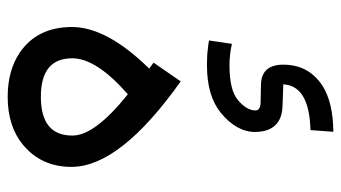

<svg xmlns="http://www.w3.org/2000/svg" viewBox="-214 -676 888 500"><g transform="rotate(90 230.0 -426.0)"><path d="M85.4 -526.4C92.3 -524.9 99.1 -523.9 106.4 -523.4C120.1 -521.5 133.3 -521 146.5 -521H150.9C203.6 -521 244.6 -533.2 273.9 -557.1C307.1 -584.5 323.7 -614.3 323.7 -647C323.7 -654.3 322.8 -661.6 321.3 -668.9C314 -700.7 292 -716.8 254.9 -717.8L200.7 -719.7H199.7V-720.7L200.2 -725.6C205.6 -767.1 245.1 -788.6 318.8 -790.5L323.2 -850.1C272.5 -849.6 232.9 -840.3 204.1 -822.3C167 -798.3 148.4 -764.2 148.4 -719.7C148.4 -682.1 165.5 -662.6 199.7 -661.6L248.5 -660.6C254.9 -660.2 259.3 -659.2 262.7 -656.7C266.1 -654.8 267.6 -651.4 267.6 -647C267.6 -632.3 258.8 -617.2 241.2 -602.1C223.6 -586.9 193.4 -579.6 149.9 -579.6C132.3 -579.6 113.8 -581.5 94.2 -585.9ZM226.1 -314.5C297.4 -257.3 333 -209.5 333 -170.9V-169.9C333 -115.7 299.3 -88.4 231.9 -88.4C165 -88.4 131.8 -115.7 131.8 -170.4C131.8 -211.9 163.1 -260.3 225.1 -314.5ZM143.1 -381.8 158.7 -370.6C86.4 -296.9 50.3 -230 50.3 -168.9V-168C50.8 -107.9 73.2 -63.5 116.7 -33.7C147.5 -12.7 186 -2 232.4 -2C283.7 -2 325.7 -15.6 357.9 -42.5C395.5 -74.2 414.6 -115.7 414.6 -168C414.6 -252.4 340.3 -347.2 191.9 -452.6Z"/></g></svg>

Font: Nahid
Style: Regular
Weight: 400
Foundry: DejaVu fonts team - Redesigned by Saber Rastikerdar
Version: Version 0.3.0